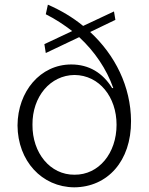

<svg xmlns="http://www.w3.org/2000/svg" viewBox="-20 -790 636 822"><path d="M474 -705 468 -741 336 -679C291 -716 240 -746 185 -770L176 -729C216 -709 254 -684 289 -657L170 -601L176 -563L319 -631C385 -570 436 -495 465 -413H460C420 -478 361 -514 285 -514C153 -514 56 -399 55 -253C56 -101 159 11 298 12C440 11 542 -100 541 -272C540 -420 473 -554 366 -653ZM119 -256C118 -376 195 -468 299 -469C405 -468 479 -375 479 -256C479 -134 403 -41 299 -42C195 -41 118 -135 119 -256Z"/></svg>

Font: Wafeq Light
Style: Regular
Weight: 300
Designer: Rasmus Andersson & Azza Alameddine
Foundry: Google & TypeTogether
Version: Version 3.000;January 28, 2025;FontCreator 15.0.0.3014 64-bi